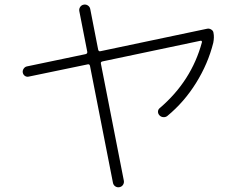

<svg xmlns="http://www.w3.org/2000/svg" viewBox="-20 -773 1040 826"><path d="M103.5 -443.4Q94.7 -441.4 87.4 -446.3Q80.1 -451.2 78.1 -460Q76.2 -468.8 81.5 -477.1Q86.9 -485.4 95.7 -487.3L347.7 -540Q356.4 -542 355.5 -549.8L321.3 -724.6Q319.3 -734.4 324.7 -742.7Q330.1 -751 339.8 -752.9Q349.6 -754.9 357.9 -749.5Q366.2 -744.1 368.2 -734.4L402.3 -559.6Q404.3 -550.8 412.1 -552.7L871.1 -649.4Q879.9 -651.4 888.7 -646Q897.5 -640.6 898.4 -631.8Q902.3 -613.3 897.5 -588.9Q875 -499 823.7 -416.5Q772.5 -334 700.2 -274.4Q693.4 -268.6 683.1 -269Q672.9 -269.5 666 -276.9Q659.2 -284.2 659.7 -293.5Q660.2 -302.7 668 -308.6Q803.7 -424.8 848.6 -590.8Q849.6 -593.8 847.7 -596.2Q845.7 -598.6 842.8 -597.7L420.9 -508.8Q412.1 -506.8 414.1 -499L512.7 3.9Q514.6 13.7 509.3 22Q503.9 30.3 494.1 32.2Q484.4 34.2 476.1 28.8Q467.8 23.4 465.8 12.7L367.2 -489.3Q365.2 -498 357.4 -496.1Z"/></svg>

Font: Rounded Mgen+ 2m light
Style: Regular
Weight: 200
Designer: [Source Han Sans]
Ryoko NISHIZUKA  (kana & ideographs); Paul D. Hunt (Latin, Greek & Cyrillic); Wenlong ZHANG  (bopomofo
Version: Version 1.059.20150602